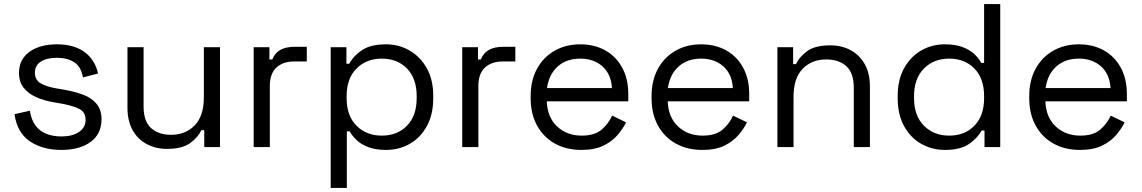

<svg xmlns="http://www.w3.org/2000/svg" viewBox="-20 -720 5592 940"><path d="M280 14Q189 14 126.5 -28Q64 -70 51 -161L126 -178Q134 -130 156 -102.5Q178 -75 210.5 -63.5Q243 -52 280 -52Q335 -52 367 -74Q399 -96 399 -133Q399 -171 368.5 -186.5Q338 -202 285 -212L244 -219Q197 -227 158 -244Q119 -261 96 -290Q73 -319 73 -363Q73 -429 124 -466Q175 -503 259 -503Q342 -503 393.5 -465.5Q445 -428 460 -360L386 -341Q377 -394 343 -415.5Q309 -437 259 -437Q209 -437 180 -418.5Q151 -400 151 -364Q151 -329 178.5 -312.5Q206 -296 252 -288L293 -281Q345 -272 386.5 -256.5Q428 -241 452.5 -212Q477 -183 477 -136Q477 -64 423.5 -25Q370 14 280 14Z M797 9Q744 9 699.5 -14Q655 -37 629.5 -82.5Q604 -128 604 -193V-489H683V-199Q683 -126 719.5 -93Q756 -60 818 -60Q888 -60 933 -106Q978 -152 978 -243V-489H1057V0H980V-83H966Q950 -48 911 -19.5Q872 9 797 9Z M1222 0V-489H1299V-429H1313Q1326 -461 1353 -476Q1380 -491 1424 -491H1482V-419H1419Q1366 -419 1333.5 -389.5Q1301 -360 1301 -298V0Z M1599 200V-489H1676V-408H1690Q1709 -445 1751.5 -474Q1794 -503 1870 -503Q1933 -503 1985.5 -472.5Q2038 -442 2069.5 -386Q2101 -330 2101 -251V-238Q2101 -160 2070 -103Q2039 -46 1986.5 -16Q1934 14 1870 14Q1819 14 1783.5 0.5Q1748 -13 1726 -34Q1704 -55 1692 -77H1678V200ZM1849 -56Q1925 -56 1972.5 -104.5Q2020 -153 2020 -240V-249Q2020 -336 1972.5 -384.5Q1925 -433 1849 -433Q1774 -433 1725.5 -384.5Q1677 -336 1677 -249V-240Q1677 -153 1725.5 -104.5Q1774 -56 1849 -56Z M2243 0V-489H2320V-429H2334Q2347 -461 2374 -476Q2401 -491 2445 -491H2503V-419H2440Q2387 -419 2354.5 -389.5Q2322 -360 2322 -298V0Z M2826 14Q2752 14 2696 -17.5Q2640 -49 2609 -106Q2578 -163 2578 -238V-250Q2578 -326 2609 -383Q2640 -440 2695 -471.5Q2750 -503 2821 -503Q2890 -503 2943 -473.5Q2996 -444 3026 -389Q3056 -334 3056 -260V-224H2657Q2660 -145 2708 -100.5Q2756 -56 2828 -56Q2891 -56 2925 -85Q2959 -114 2977 -154L3045 -121Q3030 -90 3003.5 -59Q2977 -28 2934.5 -7Q2892 14 2826 14ZM2658 -289H2976Q2972 -357 2929.5 -395Q2887 -433 2821 -433Q2754 -433 2711 -395Q2668 -357 2658 -289Z M3418 14Q3344 14 3288 -17.5Q3232 -49 3201 -106Q3170 -163 3170 -238V-250Q3170 -326 3201 -383Q3232 -440 3287 -471.5Q3342 -503 3413 -503Q3482 -503 3535 -473.5Q3588 -444 3618 -389Q3648 -334 3648 -260V-224H3249Q3252 -145 3300 -100.5Q3348 -56 3420 -56Q3483 -56 3517 -85Q3551 -114 3569 -154L3637 -121Q3622 -90 3595.5 -59Q3569 -28 3526.5 -7Q3484 14 3418 14ZM3250 -289H3568Q3564 -357 3521.5 -395Q3479 -433 3413 -433Q3346 -433 3303 -395Q3260 -357 3250 -289Z M3786 0V-489H3863V-406H3877Q3893 -441 3931.5 -469.5Q3970 -498 4045 -498Q4100 -498 4143.5 -475Q4187 -452 4213 -407Q4239 -362 4239 -296V0H4160V-290Q4160 -363 4123.5 -396Q4087 -429 4025 -429Q3954 -429 3909.5 -383Q3865 -337 3865 -246V0Z M4606 14Q4543 14 4490 -16Q4437 -46 4406 -103Q4375 -160 4375 -238V-251Q4375 -329 4406 -385.5Q4437 -442 4489.5 -472.5Q4542 -503 4606 -503Q4657 -503 4692.5 -489.5Q4728 -476 4750 -455.5Q4772 -435 4784 -412H4798V-700H4877V0H4800V-81H4786Q4766 -44 4724 -15Q4682 14 4606 14ZM4627 -56Q4703 -56 4750.5 -104.5Q4798 -153 4798 -240V-249Q4798 -336 4750.5 -384.5Q4703 -433 4627 -433Q4552 -433 4503.5 -384.5Q4455 -336 4455 -249V-240Q4455 -153 4503.5 -104.5Q4552 -56 4627 -56Z M5267 14Q5193 14 5137 -17.5Q5081 -49 5050 -106Q5019 -163 5019 -238V-250Q5019 -326 5050 -383Q5081 -440 5136 -471.5Q5191 -503 5262 -503Q5331 -503 5384 -473.5Q5437 -444 5467 -389Q5497 -334 5497 -260V-224H5098Q5101 -145 5149 -100.5Q5197 -56 5269 -56Q5332 -56 5366 -85Q5400 -114 5418 -154L5486 -121Q5471 -90 5444.5 -59Q5418 -28 5375.5 -7Q5333 14 5267 14ZM5099 -289H5417Q5413 -357 5370.5 -395Q5328 -433 5262 -433Q5195 -433 5152 -395Q5109 -357 5099 -289Z"/></svg>

Font: Space Grotesk Light
Style: Regular
Weight: 400
Version: Version 2.000